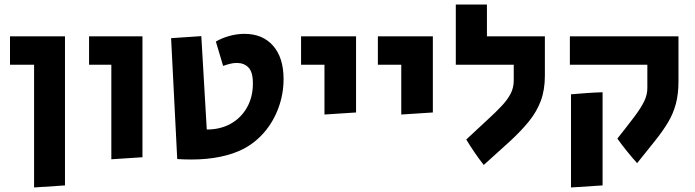

<svg xmlns="http://www.w3.org/2000/svg" viewBox="-20 -696 3058 845"><path d="M130 129V-411H24V-536H266V120Z M470 5V-411H372V-536H607V-4Z M823 6Q807 6 791 5.5Q775 5 760 4L733 -528L866 -537L890 -126Q950 -126 995.5 -151.5Q1041 -177 1067 -223Q1093 -269 1093 -329Q1093 -379 1073.5 -399Q1054 -419 1022 -419Q1008 -419 993.5 -415.5Q979 -412 962 -406L930 -513Q955 -528 988.5 -537.5Q1022 -547 1056 -547Q1136 -547 1182 -494.5Q1228 -442 1228 -348Q1228 -283 1206 -222.5Q1184 -162 1144 -115Q1104 -68 1050 -40Q1007 -18 949 -6Q891 6 823 6Z M1408 -192V-411H1305V-536H1547V-201Z M1746 -192V-411H1643V-536H1885V-201Z M2109 30Q2087 2 2068 -26Q2049 -54 2032 -82Q2085 -132 2124 -167.5Q2163 -203 2189 -231Q2215 -259 2228 -285Q2241 -311 2241 -342V-411H1986V-676H2123V-536H2378V-362Q2378 -300 2360 -252Q2342 -204 2307.5 -161.5Q2273 -119 2223 -73Q2173 -27 2109 30Z M2784 22Q2738 -29 2697 -86Q2743 -144 2772 -182.5Q2801 -221 2815 -250Q2829 -279 2829 -308V-411H2488V-536H2966V-339Q2966 -282 2954.5 -239Q2943 -196 2920 -157.5Q2897 -119 2863 -76.5Q2829 -34 2784 22ZM2493 129V-281Q2528 -284 2563 -286.5Q2598 -289 2632 -290V120Z"/></svg>

Font: Secular One
Style: Regular
Weight: 400
Designer: Michal Sahar
Foundry: Hagilda
Version: Version 1.002; ttfautohint (v1.8.4.7-5d5b);gftools[0.9.29]